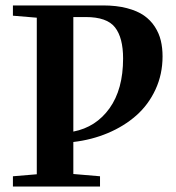

<svg xmlns="http://www.w3.org/2000/svg" viewBox="-20 -683 645 703"><path d="M27.3 0V-37.6L114.7 -44.9V-618.2L27.3 -625.5V-663.1H357.4Q406.7 -663.1 444.8 -653.1Q482.9 -643.1 507.1 -626.2Q531.2 -609.4 546.9 -585.2Q562.5 -561 568.8 -534.4Q575.2 -507.8 575.2 -476.6Q575.2 -411.1 549.3 -355.2Q523.4 -299.3 478.8 -260Q434.1 -220.7 375 -195.8Q315.9 -170.9 248.5 -163.1V-45.9L346.2 -37.6V0ZM293.9 -620.6H248.5V-201.2Q331.5 -217.3 381.1 -286.6Q430.7 -356 430.7 -468.8Q430.7 -544.9 401.1 -582.8Q371.6 -620.6 293.9 -620.6Z"/></svg>

Font: Elstob 8pt SemiBold
Style: Regular
Weight: 600
Designer: Peter S. Baker
Version: Version 1.015